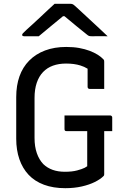

<svg xmlns="http://www.w3.org/2000/svg" viewBox="-20 -966 640 1006"><path d="M318 -361H557Q561 -361 563 -359.5Q565 -358 566.5 -356Q568 -354 568 -350V-279H526V-54Q526 -51 525.5 -48.5Q525 -46 522 -43Q506 -27 477 -12.5Q448 2 408.5 11Q369 20 322 20Q259 20 210.5 2Q162 -16 130 -50Q98 -84 81.5 -132Q65 -180 65 -239V-457Q65 -518 82 -566Q99 -614 133 -648.5Q167 -683 216 -701.5Q265 -720 327 -720Q365 -720 395 -714.5Q425 -709 449 -700Q473 -691 491.5 -679.5Q510 -668 522 -655Q525 -652 525.5 -648.5Q526 -645 526 -642V-500H450Q445 -500 442 -503Q439 -506 439 -511V-606Q421 -617 401 -623Q369 -633 326 -633Q288 -633 257.5 -622Q227 -611 205.5 -588.5Q184 -566 172.5 -532Q161 -498 161 -453V-243Q161 -198 173 -163.5Q185 -129 207 -106Q228 -86 256 -76Q284 -66 320 -66Q358 -66 384 -73Q410 -80 424 -87L437 -95V-279H329Q326 -279 324 -279.5Q322 -280 320.5 -281.5Q319 -283 318.5 -285Q318 -287 318 -290ZM266 -946H350Q358 -946 363.5 -942.5Q369 -939 384 -925Q392 -918 410 -901Q428 -884 451.5 -862.5Q475 -841 499 -818.5Q523 -796 544 -776Q525 -777 503 -776.5Q481 -776 463 -776Q452 -776 447 -777.5Q442 -779 434 -786Q418 -799 382 -828Q354 -851 318 -881H310Q275 -852 248 -830Q211 -800 183 -776H107Q103 -776 100.5 -777Q98 -778 97 -779.5Q96 -781 96 -783Q96 -787 100 -791.5Q104 -796 119 -810Q132 -822 151.5 -839.5Q171 -857 192.5 -877.5Q214 -898 233.5 -916Q253 -934 266 -946Z"/></svg>

Font: Code D OnePiece
Style: Regular
Weight: 400
Version: Version 1.085; ttfautohint (v1.8.4.7-5d5b);Nerd Fonts 3.0.2